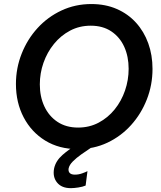

<svg xmlns="http://www.w3.org/2000/svg" viewBox="-20 -747 811 970"><path d="M372.1 6.3Q278.8 6.3 208.7 -36.6Q138.7 -79.6 99.6 -154.1Q60.5 -228.5 60.5 -322.8Q60.5 -402.8 89.4 -475.8Q118.2 -548.8 169.7 -605.2Q221.2 -661.6 290.8 -694.1Q360.4 -726.6 441.4 -726.6Q512.7 -726.6 569.8 -701.7Q627 -676.8 667.2 -632.3Q707.5 -587.9 729 -528.3Q750.5 -468.8 750.5 -398.9Q750.5 -317.9 721.9 -244.9Q693.4 -171.9 642.3 -115.2Q591.3 -58.6 522.5 -26.1Q453.6 6.3 372.1 6.3ZM374.5 -102.5Q431.6 -102.5 478.5 -127.4Q525.4 -152.3 559.3 -194.3Q593.3 -236.3 611.6 -289.6Q629.9 -342.8 629.9 -399.4Q629.9 -461.4 607.7 -510.5Q585.4 -559.6 542.5 -588.4Q499.5 -617.2 438.5 -617.2Q381.3 -617.2 334.2 -592.3Q287.1 -567.4 252.7 -525.1Q218.3 -482.9 199.7 -429.9Q181.2 -377 181.2 -320.8Q181.2 -258.8 204.1 -209.5Q227.1 -160.2 270.5 -131.3Q314 -102.5 374.5 -102.5ZM337.9 203.6Q291 203.6 268.1 175Q245.1 146.5 253.4 103.5Q261.7 65.9 295.4 36.1Q329.1 6.3 378.9 -23.4L439 0Q414.6 16.1 390.1 33.4Q365.7 50.8 348.1 68.4Q330.6 85.9 326.7 103.5Q324.2 118.2 332 126.7Q339.8 135.3 358.4 135.3Q377 135.3 394.8 128.9Q412.6 122.6 421.9 117.7L412.6 190.4Q397.9 196.8 375.5 200.2Q353 203.6 337.9 203.6Z"/></svg>

Font: Reddit Sans SemiBold
Style: Italic
Weight: 600
Italic angle: -11.25°
Designer: Stephen Hutchings
Version: Version 1.013